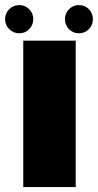

<svg xmlns="http://www.w3.org/2000/svg" viewBox="-40 -756 396 776"><path d="M54 0H266V-591.5H54ZM38.5 -621.5Q61.5 -621.5 78 -638.2Q94.5 -655 94.5 -678.5Q94.5 -702 78 -718.8Q61.5 -735.5 38.5 -735.5Q14 -735.5 -2.8 -718.8Q-19.5 -702 -19.5 -678.5Q-19.5 -655 -2.8 -638.2Q14 -621.5 38.5 -621.5ZM278.5 -621.5Q303 -621.5 319.2 -638.2Q335.5 -655 335.5 -678.5Q335.5 -702 319.2 -718.8Q303 -735.5 278.5 -735.5Q255.5 -735.5 239 -718.8Q222.5 -702 222.5 -678.5Q222.5 -655 238.8 -638.2Q255 -621.5 278.5 -621.5Z"/></svg>

Font: Anybody SemiExpanded ExtraBold
Style: Regular
Weight: 800
Width: 6
Version: Version 1.113;gftools[0.9.25]